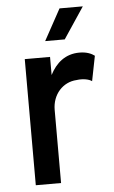

<svg xmlns="http://www.w3.org/2000/svg" viewBox="-51 -736 459 772"><g transform="rotate(-5 178.0 -350.0)"><path d="M62 0H164V-295C164 -358 207 -404 262 -407C289 -411 314 -405 324 -397L344 -498C332 -507 313 -516 283 -516C226 -516 188 -483 164 -436V-509H62ZM150 -574H229L313 -700H219Z"/></g></svg>

Font: Vanilla Cream DemiBold
Style: Regular
Weight: 600
Designer: Jeremy Tribby, Jinavaṁso
Foundry: Tribby Type
Version: Version 1.422;Glyphs 3.1.2 (3151)